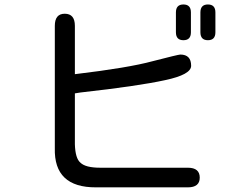

<svg xmlns="http://www.w3.org/2000/svg" viewBox="-20 -804 1040 850"><path d="M222.7 -148.4V-689.5Q222.7 -743.2 266.6 -743.2Q311.5 -743.2 311.5 -689.5V-475.6Q548.8 -503.9 656.2 -533.2Q769.5 -562.5 778.3 -562.5Q826.2 -562.5 826.2 -512.7Q826.2 -473.6 710.9 -449.2Q590.8 -422.9 335.9 -394.5L311.5 -390.6V-165Q313.5 -102.5 335.9 -84Q358.4 -61.5 423.8 -61.5H811.5Q864.3 -61.5 864.3 -17.6Q864.3 25.4 811.5 25.4H405.3Q217.8 26.4 222.7 -148.4ZM758.8 -749Q758.8 -784.2 792 -784.2Q825.2 -784.2 825.2 -749V-661.1Q825.2 -626 792 -626Q758.8 -626 758.8 -661.1ZM867.2 -749Q867.2 -784.2 900.4 -784.2Q933.6 -784.2 933.6 -749V-661.1Q933.6 -626 900.4 -626Q867.2 -626 867.2 -661.1Z"/></svg>

Font: jf-openhuninn-2.0
Style: Regular
Weight: 400
Designer: [Kosugi Maru]
Designed by MOTOYA      

[Varela Round]
Joe Prince (Latin component); Avraham Cornfeld (Hebrew component)
Foundry: justfont CO.,LTD.
Version: 2.0